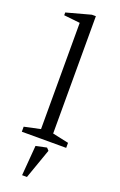

<svg xmlns="http://www.w3.org/2000/svg" viewBox="-179 -773 649 1041"><g transform="rotate(20 145.5 -252.5)"><path d="M18 0V-29L111 -49V-662L18 -672V-688L158 -726H181V-49L274 -29V0ZM100 221 114 47 176 34 189 48 128 221Z"/></g></svg>

Font: Manuale Light
Style: Regular
Weight: 300
Designer: Eduardo Tunni / Pablo Cosgaya
Foundry: Eduardo Tunni / Pablo Cosgaya
Version: Version 1.002